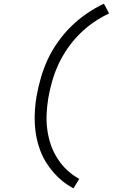

<svg xmlns="http://www.w3.org/2000/svg" viewBox="-20 -861 640 1042"><path d="M379 161Q348 145 320.5 123Q293 101 270 74.5Q247 48 228.5 17.5Q210 -13 197.5 -46.5Q185 -80 178 -115.5Q171 -151 169 -188Q167 -225 169.5 -262.5Q172 -300 178 -337Q187 -388 202 -439.5Q217 -491 239 -538.5Q261 -586 293.5 -632Q326 -678 365 -716.5Q404 -755 449.5 -786.5Q495 -818 544 -841L572 -788Q527 -767 485.5 -738Q444 -709 409 -673.5Q374 -638 345.5 -596.5Q317 -555 297 -511.5Q277 -468 263.5 -421.5Q250 -375 242 -328Q235 -286 233 -242Q231 -198 237 -155Q243 -112 256.5 -73.5Q270 -35 292.5 0Q315 35 344.5 62.5Q374 90 410 110Z"/></svg>

Font: Iosevka Slab LtExObl
Style: Regular
Weight: 300
Width: 7
Italic angle: -9°
Monospace: yes
Designer: Belleve Invis
Foundry: Belleve Invis
Version: Version 11.1.0; ttfautohint (v1.8.3)